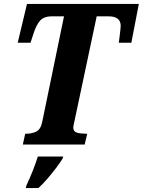

<svg xmlns="http://www.w3.org/2000/svg" viewBox="-20 -734 725 975"><path d="M96 0 108 -55H115Q141 -55 163.5 -65.5Q186 -76 194 -113L305 -651H243Q202 -651 182.5 -628Q163 -605 149 -560L135 -517H70L117 -714H685L647 -517H583Q584 -522 586.5 -541.5Q589 -561 591 -579.5Q593 -598 593 -602Q593 -651 532 -651H471L359 -123Q356 -108 354 -100Q352 -92 352 -87Q352 -66 370.5 -60.5Q389 -55 416 -55H423L410 0ZM114 208Q130 174 145.5 135.5Q161 97 172 61H301L298 71Q286 91 266 117.5Q246 144 222.5 171.5Q199 199 175 221H111Z"/></svg>

Font: Noto Serif Condensed ExtraBold
Style: Italic
Weight: 800
Width: 3
Italic angle: -12°
Designer: Monotype Design Team
Foundry: Monotype Imaging Inc.
Version: Version 2.014; ttfautohint (v1.8.4.7-5d5b)